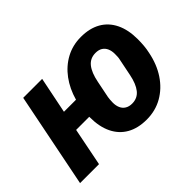

<svg xmlns="http://www.w3.org/2000/svg" viewBox="-107 -764 1003 1003"><g transform="rotate(-45 395.0 -262.5)"><path d="M495 12Q431 12 386 -13.5Q341 -39 317 -88Q293 -137 293 -207Q293 -217 293.5 -229.5Q294 -242 295 -252L325 -211H196L154 0H14L119 -525H259L218 -323H307Q325 -387 360.5 -435Q396 -483 446 -510Q496 -537 557 -537Q621 -537 666 -511.5Q711 -486 735 -437Q759 -388 759 -318Q759 -294 757 -271Q755 -248 750 -226Q736 -155 700.5 -101.5Q665 -48 612.5 -18Q560 12 495 12ZM500 -101Q540 -101 563.5 -130.5Q587 -160 598 -216L617 -310Q619 -318 619.5 -327Q620 -336 620 -349Q620 -371 612.5 -388Q605 -405 590 -414.5Q575 -424 552 -424Q512 -424 488.5 -394.5Q465 -365 454 -309L435 -215Q434 -208 433 -198.5Q432 -189 432 -176Q432 -154 439.5 -137Q447 -120 462.5 -110.5Q478 -101 500 -101Z"/></g></svg>

Font: IBM Plex Sans
Style: Italic
Weight: 400
Italic angle: -11.31°
Designer: Mike Abbink, Paul van der Laan, Pieter van Rosmalen
Foundry: Bold Monday
Version: Version 3.201